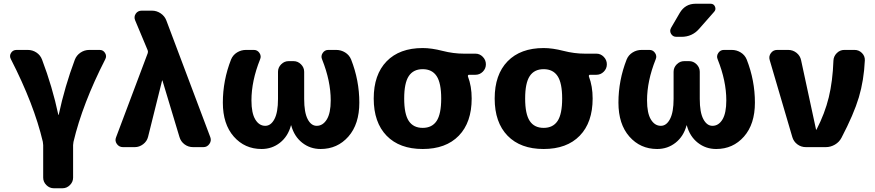

<svg xmlns="http://www.w3.org/2000/svg" viewBox="-20 -787 4682 1027"><path d="M209 -29Q162 -229 38 -471Q29 -488 39 -504Q49 -520 69 -520H128Q154 -520 175 -506Q196 -492 205 -468Q260 -323 292 -173Q292 -172 293 -172Q294 -172 294 -173Q327 -326 380 -467Q389 -491 410.5 -505.5Q432 -520 458 -520H513Q532 -520 542 -503.5Q552 -487 543 -470Q421 -231 373 -28Q371 -16 371 -11V163Q371 186 354 203Q337 220 314 220H268Q245 220 228 203Q211 186 211 163V-11Q211 -17 209 -29Z M638 0Q617 0 605 -17Q593 -34 601 -53L770 -502Q773 -510 770 -518L703 -678Q695 -697 706 -713.5Q717 -730 738 -730H793Q818 -730 839.5 -715.5Q861 -701 870 -677L1105 -53Q1112 -34 1100 -17Q1088 0 1068 0H1013Q987 0 967 -15Q947 -30 940 -54L849 -356Q849 -357 848 -357Q847 -357 847 -356L772 -55Q766 -31 745.5 -15.5Q725 0 701 0Z M1379 10Q1289 10 1230.5 -56.5Q1172 -123 1172 -238Q1172 -357 1216 -469Q1226 -493 1248 -506.5Q1270 -520 1296 -520H1338Q1357 -520 1368 -503.5Q1379 -487 1371 -469Q1325 -354 1325 -250Q1325 -182 1345.5 -148Q1366 -114 1399 -114Q1429 -114 1448 -150Q1467 -186 1467 -258V-403Q1467 -426 1484 -443Q1501 -460 1524 -460H1550Q1573 -460 1590 -443Q1607 -426 1607 -403V-258Q1607 -186 1625.5 -150Q1644 -114 1674 -114Q1707 -114 1728 -148Q1749 -182 1749 -250Q1749 -354 1703 -469Q1695 -487 1706 -503.5Q1717 -520 1736 -520H1778Q1804 -520 1826 -506.5Q1848 -493 1858 -469Q1902 -357 1902 -238Q1902 -123 1843.5 -56.5Q1785 10 1695 10Q1639 10 1596.5 -23.5Q1554 -57 1538 -115Q1538 -117 1537 -117Q1536 -117 1536 -115Q1520 -57 1477.5 -23.5Q1435 10 1379 10Z M2315.5 -380Q2291 -417 2241 -417Q2191 -417 2166.5 -380Q2142 -343 2142 -260Q2142 -177 2166.5 -140Q2191 -103 2241 -103Q2291 -103 2315.5 -140Q2340 -177 2340 -260Q2340 -343 2315.5 -380ZM2241 -530Q2288 -530 2346.5 -515Q2405 -500 2461 -500H2523Q2546 -500 2562.5 -483Q2579 -466 2579 -443Q2579 -420 2562.5 -403.5Q2546 -387 2523 -387H2488Q2485 -387 2483.5 -384Q2482 -381 2483 -378Q2503 -326 2503 -260Q2503 -132 2434 -61Q2365 10 2241 10Q2117 10 2048 -61Q1979 -132 1979 -260Q1979 -388 2048 -459Q2117 -530 2241 -530Z M2962.5 -380Q2938 -417 2888 -417Q2838 -417 2813.5 -380Q2789 -343 2789 -260Q2789 -177 2813.5 -140Q2838 -103 2888 -103Q2938 -103 2962.5 -140Q2987 -177 2987 -260Q2987 -343 2962.5 -380ZM2888 -530Q2935 -530 2993.5 -515Q3052 -500 3108 -500H3170Q3193 -500 3209.5 -483Q3226 -466 3226 -443Q3226 -420 3209.5 -403.5Q3193 -387 3170 -387H3135Q3132 -387 3130.5 -384Q3129 -381 3130 -378Q3150 -326 3150 -260Q3150 -132 3081 -61Q3012 10 2888 10Q2764 10 2695 -61Q2626 -132 2626 -260Q2626 -388 2695 -459Q2764 -530 2888 -530Z M3701 -767H3781Q3798 -767 3804.5 -751.5Q3811 -736 3800 -724L3719 -632Q3682 -590 3625 -590H3598Q3579 -590 3569.5 -606Q3560 -622 3570 -639L3616 -718Q3645 -767 3701 -767ZM3495 10Q3405 10 3346.5 -56.5Q3288 -123 3288 -238Q3288 -357 3332 -469Q3342 -493 3364 -506.5Q3386 -520 3412 -520H3454Q3473 -520 3484 -503.5Q3495 -487 3487 -469Q3441 -354 3441 -250Q3441 -182 3461.5 -148Q3482 -114 3515 -114Q3545 -114 3564 -150.5Q3583 -187 3583 -258V-403Q3583 -426 3600 -443Q3617 -460 3640 -460H3666Q3689 -460 3706 -443Q3723 -426 3723 -403V-258Q3723 -186 3742 -150Q3761 -114 3791 -114Q3824 -114 3844.5 -148Q3865 -182 3865 -250Q3865 -354 3819 -469Q3811 -487 3822 -503.5Q3833 -520 3852 -520H3894Q3920 -520 3942 -506.5Q3964 -493 3974 -469Q4018 -357 4018 -238Q4018 -123 3959.5 -56.5Q3901 10 3811 10Q3755 10 3712.5 -23.5Q3670 -57 3654 -115Q3654 -117 3653 -117Q3652 -117 3652 -115Q3636 -57 3593.5 -23.5Q3551 10 3495 10Z M4218 -54 4097 -466Q4091 -486 4103.5 -503Q4116 -520 4137 -520H4196Q4221 -520 4240.5 -504.5Q4260 -489 4265 -465L4345 -94Q4345 -93 4346 -93Q4348 -93 4348 -95Q4392 -180 4413 -266Q4434 -352 4438 -463Q4439 -486 4456 -503Q4473 -520 4496 -520H4551Q4574 -520 4590.5 -503.5Q4607 -487 4606 -464Q4601 -357 4574 -266.5Q4547 -176 4481 -50Q4469 -27 4446 -13.5Q4423 0 4397 0H4291Q4265 0 4245 -15Q4225 -30 4218 -54Z"/></svg>

Font: Rounded Mplus 1c ExtraBold
Style: Regular
Weight: 800
Version: Version 1.059.20150529